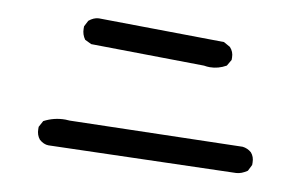

<svg xmlns="http://www.w3.org/2000/svg" viewBox="-58 -669 1116 702"><g transform="rotate(10 500.0 -318.5)"><path d="M109.4 -126Q109.4 -128.9 109.4 -134.8L122.1 -158.2Q159.2 -177.7 201.2 -177.7Q209 -177.7 216.8 -176.8L856.4 -192.4Q875 -190.4 889.6 -177.7Q902.3 -163.1 902.3 -141.6Q902.3 -138.7 902.3 -132.8L890.6 -109.4Q869.1 -94.7 849.6 -93.8L156.2 -74.2Q147.5 -74.2 138.7 -78.1Q129.9 -82 122.1 -88.9Q109.4 -104.5 109.4 -126ZM209 -516.6Q209 -519.5 209 -525.4L220.7 -547.9Q238.3 -562.5 256.8 -563.5L722.7 -557.6L747.1 -543.9Q761.7 -528.3 761.7 -506.8Q761.7 -502.9 761.7 -498L748 -474.6Q718.8 -458 687.5 -458Q676.8 -458 666 -460L246.1 -465.8L221.7 -477.5Q209 -495.1 209 -516.6Z"/></g></svg>

Font: JasonHandwriting2
Style: SemiBold
Weight: 600
Version: Version 1.04.7